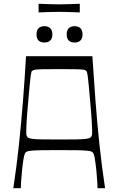

<svg xmlns="http://www.w3.org/2000/svg" viewBox="-20 -998 628 1018"><path d="M50.6 0Q68.1 -114.9 80.4 -230.5Q92.6 -346.1 101.9 -463.4Q111.1 -580.6 118 -700H469.7Q477.4 -580.6 486.3 -463.4Q495.1 -346.1 507.4 -230.5Q519.7 -114.9 537.1 0H497.3Q497.3 -8.3 495.6 -37.5Q493.9 -66.7 490.4 -99Q487 -130.9 482.6 -157.4Q478.3 -183.9 471.9 -189.6Q468.7 -192.6 462.9 -195.1Q457.1 -197.6 440.2 -199.2Q423.3 -200.9 388.8 -201.5Q354.3 -202.1 293.9 -202.1Q233.4 -202.1 198.9 -201.5Q164.4 -200.9 147.5 -199.2Q130.6 -197.6 124.8 -195.1Q119 -192.6 115.9 -189.6Q109.6 -183.9 105.1 -157.4Q100.7 -130.9 97.3 -99Q93.9 -66.7 92.1 -37.5Q90.4 -8.3 90.4 0ZM293.9 -258.4Q352.1 -258.4 386.4 -259Q420.7 -259.6 438.2 -262.1Q455.7 -264.6 461.4 -270.4Q467.1 -276.3 468.4 -287Q469.1 -305.7 466.9 -347.2Q464.6 -388.7 458.6 -454.4Q453.4 -513.4 450.4 -547Q447.3 -580.6 445 -596Q442.7 -611.4 441.1 -616.1Q439.6 -620.7 436.7 -622.7Q432.6 -627 421.6 -628.6Q410.7 -630.3 381.8 -630.9Q352.9 -631.6 293.9 -631.6Q234.9 -631.6 205.9 -630.9Q177 -630.3 166.6 -628.6Q156.1 -627 151 -622.7Q148.1 -620.7 146.6 -616.1Q145 -611.4 142.7 -596Q140.4 -580.6 137.4 -547Q134.3 -513.4 129.1 -454.4Q123.1 -388.7 120.9 -347.2Q118.7 -305.7 119.3 -287Q120.6 -276.3 126.3 -270.4Q132 -264.6 149.5 -262.1Q167 -259.6 201.3 -259Q235.6 -258.4 293.9 -258.4ZM215.6 -772.6Q173.6 -772.6 173.6 -815.9Q173.6 -837.6 184.6 -848.4Q195.6 -859.1 215.6 -859.1Q235.3 -859.1 246.4 -848.3Q257.6 -837.5 257.6 -815.9Q257.6 -794.2 246.6 -783.4Q235.6 -772.6 215.6 -772.6ZM375.6 -772.6Q333.6 -772.6 333.6 -815.9Q333.6 -837.6 344.6 -848.4Q355.6 -859.1 375.6 -859.1Q395.3 -859.1 406.4 -848.3Q417.6 -837.5 417.6 -815.9Q417.6 -794.2 406.6 -783.4Q395.6 -772.6 375.6 -772.6ZM184.6 -932.1V-978Q210.9 -977 229.4 -976.4Q248 -975.9 263.1 -975.4Q278.1 -975 293 -975Q308.9 -975 323.9 -975.4Q338.9 -975.9 357.9 -976.4Q377 -977 403.1 -978V-932.1Q377 -933.3 357.9 -933.8Q338.9 -934.3 323.4 -934.7Q308 -935.1 292.1 -935.1Q277.3 -935.1 262.6 -934.7Q248 -934.3 229.4 -933.8Q210.9 -933.3 184.6 -932.1Z"/></svg>

Font: Ojuju ExtraLight
Style: Regular
Weight: 200
Designer: Chisaokwu Joboson, Mirko Velimirovic
Foundry: Udi Foundry
Version: Version 1.000